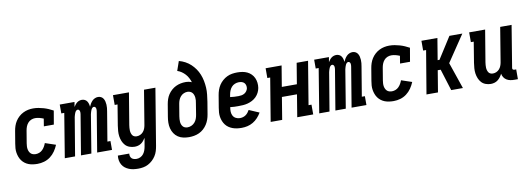

<svg xmlns="http://www.w3.org/2000/svg" viewBox="-68 -1185 5137 1858"><g transform="rotate(-10 2500.0 -256.0)"><path d="M215 8Q193 8 171 5Q149 2 129 -5.5Q109 -13 92 -26Q75 -39 63 -55.5Q51 -72 43.5 -92Q36 -112 32.5 -133.5Q29 -155 30.5 -177.5Q32 -200 36 -222L56 -342Q60 -367 68 -391Q76 -415 90 -437Q104 -459 124 -477Q144 -495 167.5 -506.5Q191 -518 215.5 -523Q240 -528 265 -528Q292 -528 317.5 -523.5Q343 -519 367 -512Q391 -505 414 -495Q437 -485 459 -473L436 -339H338L350 -413Q331 -421 310 -426.5Q289 -432 268 -432Q248 -432 229 -424Q210 -416 196.5 -400Q183 -384 176 -365Q169 -346 166 -327L146 -207Q144 -193 143 -179Q142 -165 144 -151.5Q146 -138 151.5 -126Q157 -114 166 -105Q175 -96 188 -92Q201 -88 215 -88Q233 -88 250.5 -95Q268 -102 281 -115Q294 -128 303.5 -144.5Q313 -161 319 -178L423 -143Q410 -111 390 -82Q370 -53 342 -32Q314 -11 281 -1.5Q248 8 215 8Z M484 0 555 -433H526V-520H671L663 -472Q670 -483 678 -493.5Q686 -504 696.5 -512Q707 -520 719.5 -524Q732 -528 744 -528Q744 -528 744 -528Q744 -528 744 -528Q759 -528 772.5 -521.5Q786 -515 794 -503Q802 -491 806 -477Q810 -463 811 -448Q817 -463 825.5 -477Q834 -491 845.5 -503Q857 -515 872.5 -521.5Q888 -528 903 -528Q903 -528 903 -528Q903 -528 903 -528Q920 -528 933.5 -520.5Q947 -513 955 -500Q963 -487 966.5 -472Q970 -457 971 -441Q972 -425 970.5 -408.5Q969 -392 966 -376L918 -87H948V0H802L867 -392Q868 -400 868.5 -408Q869 -416 867 -423Q865 -430 860 -435.5Q855 -441 847 -441Q839 -441 832.5 -435Q826 -429 822 -421.5Q818 -414 815.5 -406Q813 -398 810.5 -390Q808 -382 806.5 -374.5Q805 -367 804 -359L745 0H643L708 -392Q709 -400 709.5 -408Q710 -416 708 -423Q706 -430 701 -435.5Q696 -441 688 -441Q680 -441 673.5 -435Q667 -429 663 -421.5Q659 -414 656.5 -406Q654 -398 651.5 -390Q649 -382 647.5 -374.5Q646 -367 645 -359L585 0Z M1168 223Q1144 223 1121 220Q1098 217 1077 208.5Q1056 200 1038.5 186.5Q1021 173 1010 153.5Q999 134 995 111Q991 88 994 64H1106Q1104 77 1107.5 90Q1111 103 1120 111.5Q1129 120 1142 123.5Q1155 127 1168 127Q1187 127 1205.5 118Q1224 109 1236 93Q1248 77 1254.5 58.5Q1261 40 1264 22L1278 -60Q1269 -46 1258 -32.5Q1247 -19 1232.5 -9.5Q1218 0 1202 4Q1186 8 1170 8Q1144 8 1119.5 -1Q1095 -10 1078.5 -28Q1062 -46 1052.5 -69.5Q1043 -93 1039.5 -118Q1036 -143 1038 -169.5Q1040 -196 1044 -222L1077 -424H1049V-520H1206L1154 -207Q1152 -194 1151 -180.5Q1150 -167 1150.5 -154.5Q1151 -142 1154.5 -130Q1158 -118 1164.5 -108Q1171 -98 1182.5 -93Q1194 -88 1207 -88Q1225 -88 1241.5 -95.5Q1258 -103 1270 -116.5Q1282 -130 1288.5 -146.5Q1295 -163 1298 -180L1354 -520H1466L1374 37Q1370 62 1362.5 86Q1355 110 1341 132Q1327 154 1307.5 172Q1288 190 1265 202Q1242 214 1217 218.5Q1192 223 1168 223Z M1705 8Q1676 8 1648 2Q1620 -4 1597 -19.5Q1574 -35 1559 -58Q1544 -81 1537 -108Q1530 -135 1530.5 -164Q1531 -193 1536 -222L1556 -342Q1560 -366 1568 -390Q1576 -414 1590 -435Q1604 -456 1623.5 -473.5Q1643 -491 1666 -502Q1689 -513 1713 -518Q1737 -523 1762 -523Q1778 -523 1793.5 -520Q1809 -517 1823 -511Q1816 -533 1805 -554Q1794 -575 1778.5 -592Q1763 -609 1743.5 -622.5Q1724 -636 1702 -643L1734 -735Q1766 -727 1795.5 -711Q1825 -695 1848.5 -673Q1872 -651 1890.5 -624.5Q1909 -598 1921.5 -567Q1934 -536 1940.5 -503Q1947 -470 1949 -436Q1951 -402 1947 -367Q1943 -332 1938 -298L1918 -178Q1914 -153 1905.5 -128.5Q1897 -104 1882.5 -81.5Q1868 -59 1848 -41Q1828 -23 1804 -12Q1780 -1 1754.5 3.5Q1729 8 1705 8ZM1707 -88Q1726 -88 1745 -96.5Q1764 -105 1777.5 -120.5Q1791 -136 1798 -155Q1805 -174 1808 -193L1826 -305Q1829 -319 1830 -333Q1831 -347 1829.5 -360Q1828 -373 1823.5 -385.5Q1819 -398 1810.5 -407.5Q1802 -417 1789.5 -422Q1777 -427 1764 -427Q1745 -427 1727 -419Q1709 -411 1696 -396Q1683 -381 1676 -363Q1669 -345 1666 -327L1646 -207Q1644 -193 1643 -179.5Q1642 -166 1643 -153Q1644 -140 1648.5 -128Q1653 -116 1661 -106.5Q1669 -97 1681 -92.5Q1693 -88 1707 -88Z M2221 8Q2198 8 2176 5Q2154 2 2133.5 -5.5Q2113 -13 2095.5 -25Q2078 -37 2065 -54Q2052 -71 2044 -91Q2036 -111 2032.5 -132.5Q2029 -154 2030.5 -177Q2032 -200 2036 -222L2056 -342Q2060 -367 2068.5 -392Q2077 -417 2091.5 -439Q2106 -461 2126.5 -479Q2147 -497 2171 -508.5Q2195 -520 2220.5 -524Q2246 -528 2271 -528Q2296 -528 2321 -524Q2346 -520 2368 -509.5Q2390 -499 2407 -482Q2424 -465 2434 -443Q2444 -421 2447 -395.5Q2450 -370 2446 -345Q2442 -322 2431 -300Q2420 -278 2402.5 -260.5Q2385 -243 2363 -231.5Q2341 -220 2318 -214Q2295 -208 2271.5 -206.5Q2248 -205 2225 -205Q2205 -205 2185.5 -205.5Q2166 -206 2146 -209V-207Q2142 -185 2143 -163.5Q2144 -142 2153.5 -124.5Q2163 -107 2181.5 -97.5Q2200 -88 2221 -88Q2236 -88 2250.5 -92Q2265 -96 2277.5 -104.5Q2290 -113 2300 -125.5Q2310 -138 2317 -151L2417 -108Q2402 -82 2381 -59Q2360 -36 2333.5 -20.5Q2307 -5 2278.5 1.5Q2250 8 2221 8ZM2244 -300Q2258 -300 2273 -302.5Q2288 -305 2301.5 -312.5Q2315 -320 2324.5 -333Q2334 -346 2337 -361Q2339 -376 2335.5 -390Q2332 -404 2322.5 -414Q2313 -424 2299 -428Q2285 -432 2270 -432Q2250 -432 2230.5 -424Q2211 -416 2197.5 -400.5Q2184 -385 2176.5 -365.5Q2169 -346 2166 -327L2162 -305Q2162 -305 2162 -305Q2162 -305 2162 -305Q2182 -302 2202.5 -301Q2223 -300 2244 -300Z M2507 0 2577 -424H2549V-520H2706L2672 -315H2820L2854 -520H2966L2896 -96H2925V0H2768L2804 -219H2656L2620 0Z M2984 0 3055 -433H3026V-520H3171L3163 -472Q3170 -483 3178 -493.5Q3186 -504 3196.5 -512Q3207 -520 3219.5 -524Q3232 -528 3244 -528Q3244 -528 3244 -528Q3244 -528 3244 -528Q3259 -528 3272.5 -521.5Q3286 -515 3294 -503Q3302 -491 3306 -477Q3310 -463 3311 -448Q3317 -463 3325.5 -477Q3334 -491 3345.5 -503Q3357 -515 3372.5 -521.5Q3388 -528 3403 -528Q3403 -528 3403 -528Q3403 -528 3403 -528Q3420 -528 3433.5 -520.5Q3447 -513 3455 -500Q3463 -487 3466.5 -472Q3470 -457 3471 -441Q3472 -425 3470.5 -408.5Q3469 -392 3466 -376L3418 -87H3448V0H3302L3367 -392Q3368 -400 3368.5 -408Q3369 -416 3367 -423Q3365 -430 3360 -435.5Q3355 -441 3347 -441Q3339 -441 3332.5 -435Q3326 -429 3322 -421.5Q3318 -414 3315.5 -406Q3313 -398 3310.5 -390Q3308 -382 3306.5 -374.5Q3305 -367 3304 -359L3245 0H3143L3208 -392Q3209 -400 3209.5 -408Q3210 -416 3208 -423Q3206 -430 3201 -435.5Q3196 -441 3188 -441Q3180 -441 3173.5 -435Q3167 -429 3163 -421.5Q3159 -414 3156.5 -406Q3154 -398 3151.5 -390Q3149 -382 3147.5 -374.5Q3146 -367 3145 -359L3085 0Z M3715 8Q3693 8 3671 5Q3649 2 3629 -5.5Q3609 -13 3592 -26Q3575 -39 3563 -55.5Q3551 -72 3543.5 -92Q3536 -112 3532.5 -133.5Q3529 -155 3530.5 -177.5Q3532 -200 3536 -222L3556 -342Q3560 -367 3568 -391Q3576 -415 3590 -437Q3604 -459 3624 -477Q3644 -495 3667.5 -506.5Q3691 -518 3715.5 -523Q3740 -528 3765 -528Q3792 -528 3817.5 -523.5Q3843 -519 3867 -512Q3891 -505 3914 -495Q3937 -485 3959 -473L3936 -339H3838L3850 -413Q3831 -421 3810 -426.5Q3789 -432 3768 -432Q3748 -432 3729 -424Q3710 -416 3696.5 -400Q3683 -384 3676 -365Q3669 -346 3666 -327L3646 -207Q3644 -193 3643 -179Q3642 -165 3644 -151.5Q3646 -138 3651.5 -126Q3657 -114 3666 -105Q3675 -96 3688 -92Q3701 -88 3715 -88Q3733 -88 3750.5 -95Q3768 -102 3781 -115Q3794 -128 3803.5 -144.5Q3813 -161 3819 -178L3923 -143Q3910 -111 3890 -82Q3870 -53 3842 -32Q3814 -11 3781 -1.5Q3748 8 3715 8Z M4038 0 4109 -424H4080V-520H4237L4202 -308H4220L4355 -520H4482L4307 -260L4396 0H4281L4215 -212H4186L4151 0Z M4670 8Q4644 8 4619.5 -1Q4595 -10 4578.5 -28Q4562 -46 4552.5 -69.5Q4543 -93 4539.5 -118Q4536 -143 4538 -169.5Q4540 -196 4544 -222L4577 -424H4549V-520H4706L4654 -207Q4652 -194 4651 -180.5Q4650 -167 4650.5 -154.5Q4651 -142 4654.5 -130Q4658 -118 4664.5 -108Q4671 -98 4682.5 -93Q4694 -88 4707 -88Q4725 -88 4741.5 -95.5Q4758 -103 4770 -116.5Q4782 -130 4788.5 -146.5Q4795 -163 4798 -180L4854 -520H4966L4899 -111Q4898 -107 4898.5 -102Q4899 -97 4902 -94Q4905 -91 4909.5 -89.5Q4914 -88 4918 -88H4935V8H4902Q4882 8 4862 4.5Q4842 1 4825 -9.5Q4808 -20 4797.5 -36.5Q4787 -53 4784 -72Q4776 -56 4764.5 -40.5Q4753 -25 4738 -13.5Q4723 -2 4705 3Q4687 8 4670 8Z"/></g></svg>

Font: Iosevka Gothic
Style: Bold Italic
Weight: 700
Italic angle: -9°
Monospace: yes
Designer: Belleve Invis
Foundry: Belleve Invis
Version: Version 15.5.1; ttfautohint (v1.8.4)